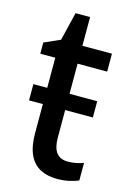

<svg xmlns="http://www.w3.org/2000/svg" viewBox="-106 -714 534 779"><g transform="rotate(15 161.5 -324.5)"><path d="M21.5 -268.6V-336.9H289.6V-268.6ZM236.8 -69.3Q253.9 -69.3 271.2 -72.5Q288.6 -75.7 302.7 -81.5V-7.8Q285.6 0 262.2 4.9Q238.8 9.8 212.9 9.8Q171.9 9.8 141.8 -6.1Q111.8 -22 95.7 -56.6Q79.6 -91.3 79.6 -148.4V-463.4H16.6V-510.3L83.5 -540L112.3 -659.2H173.3V-538.6H297.4V-463.4H173.3V-153.3Q173.3 -110.8 189.2 -90.1Q205.1 -69.3 236.8 -69.3Z"/></g></svg>

Font: Open Sans SemiCondensed Medium
Style: Regular
Weight: 500
Width: 4
Designer: Monotype Design Team
Foundry: Monotype Imaging Inc.
Version: Version 3.000